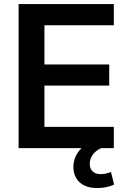

<svg xmlns="http://www.w3.org/2000/svg" viewBox="-20 -739 638 958"><path d="M547.9 0V-106H201.7V-312H524.9V-417.5H201.7V-612.8H547.9V-718.8H72.8V0H386.7C360.8 25.9 346.2 58.1 346.2 93.3C346.2 158.7 390.6 199.2 463.4 199.2C497.1 199.2 522 194.3 549.3 182.1L533.7 119.1C515.6 126.5 499.5 129.9 481.9 129.9C449.7 129.9 427.7 111.8 427.7 78.6C427.7 44.9 450.2 15.1 484.9 0Z"/></svg>

Font: Winston SemiBold
Style: Regular
Weight: 600
Designer: Vernon Adams, Kim Jin-seong, David Berlow, Cristiano Sobral
Foundry: The Winston Project Authors
Version: Version 3.004